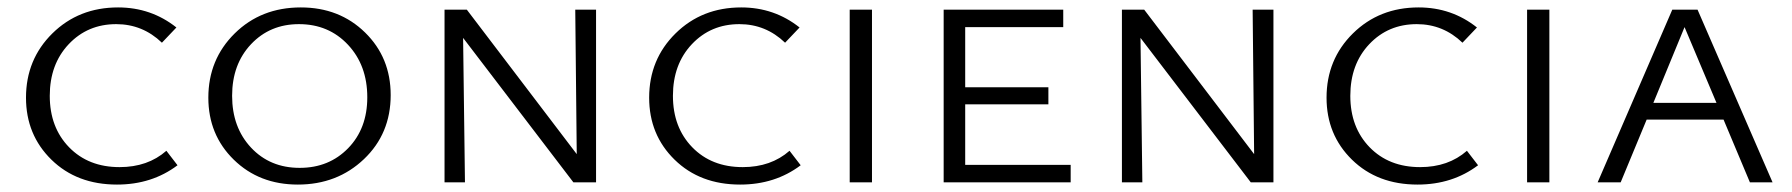

<svg xmlns="http://www.w3.org/2000/svg" viewBox="-20 -491 4824 517"><path d="M295 6Q187 6 118.5 -61Q50 -128 50 -228Q50 -331 121 -401Q192 -471 298 -471Q387 -471 455 -417L416 -376Q364 -426 293 -426Q216 -426 165 -372Q114 -318 114 -233Q114 -148 166 -94.5Q218 -41 302 -41Q378 -41 428 -85L458 -46Q389 6 295 6Z M782 6Q678 6 609.5 -61Q541 -128 541 -228Q541 -331 612 -401Q683 -471 790 -471Q894 -471 963 -403.5Q1032 -336 1032 -235Q1032 -131 960 -62.5Q888 6 782 6ZM787 -39Q866 -39 917.5 -92Q969 -145 969 -229Q969 -315 917 -370.5Q865 -426 785 -426Q707 -426 656 -372Q605 -318 605 -233Q605 -148 656 -93.5Q707 -39 787 -39Z M1529 -465H1585V0H1524L1227 -389L1232 0H1177V-465H1237L1533 -76Z M1973 6Q1865 6 1796.5 -61Q1728 -128 1728 -228Q1728 -331 1799 -401Q1870 -471 1976 -471Q2065 -471 2133 -417L2094 -376Q2042 -426 1971 -426Q1894 -426 1843 -372Q1792 -318 1792 -233Q1792 -148 1844 -94.5Q1896 -41 1980 -41Q2056 -41 2106 -85L2136 -46Q2067 6 1973 6Z M2268 0V-465H2328V0Z M2579 -47H2863V0H2521V-465H2843V-418H2579V-256H2803V-210H2579Z M3353 -465H3409V0H3348L3051 -389L3056 0H3001V-465H3061L3357 -76Z M3797 6Q3689 6 3620.5 -61Q3552 -128 3552 -228Q3552 -331 3623 -401Q3694 -471 3800 -471Q3889 -471 3957 -417L3918 -376Q3866 -426 3795 -426Q3718 -426 3667 -372Q3616 -318 3616 -233Q3616 -148 3668 -94.5Q3720 -41 3804 -41Q3880 -41 3930 -85L3960 -46Q3891 6 3797 6Z M4092 0V-465H4152V0Z M4692 0 4621 -169H4414L4344 0H4282L4483 -465H4551L4753 0ZM4432 -214H4602L4516 -418Z"/></svg>

Font: EauTestSC Semilight
Style: Regular
Weight: 300
Designer: Christian Thalmann (Catharsis Fonts)
Version: Version 0.001;PS 000.001;hotconv 1.0.88;makeotf.lib2.5.64775